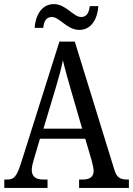

<svg xmlns="http://www.w3.org/2000/svg" viewBox="-20 -917 649 937"><path d="M367 -771C427 -771 456 -827 460 -887H418C415 -860 406 -834 376 -834C338 -834 302 -897 243 -897C182 -897 153 -840 149 -781H191C194 -808 202 -834 233 -834C271 -834 307 -771 367 -771ZM1 0H212V-41H190C152 -41 135 -58 135 -88C135 -103 141 -126 146 -142L175 -240H396L427 -135C432 -116 437 -95 437 -83C437 -56 420 -41 386 -41H366V0H609V-41H600C565 -41 549 -52 538 -89L345 -714H270L82 -119C61 -55 48 -41 16 -41H1ZM192 -289 251 -485C267 -538 279 -583 287 -623C296 -583 310 -535 327 -475L381 -289Z"/></svg>

Font: Noto Serif Khmer Condensed
Style: Regular
Weight: 400
Width: 3
Designer: Danh Hong and the Monotype Design Team
Foundry: Monotype Imaging Inc.
Version: Version 2.004